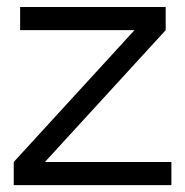

<svg xmlns="http://www.w3.org/2000/svg" viewBox="-20 -539 540 559"><path d="M38.6 -518.6H462.4V-451.2L110.8 -67.4H479V0H20V-67.4L371.6 -451.2H38.6Z"/></svg>

Font: AnjaliOldLipi
Style: Regular
Weight: 400
Italic angle: -12°
Designer: Kevin & Siji
Foundry: Kevin & Siji
Version: Version 0.730 2004